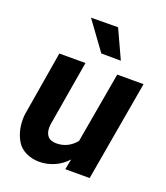

<svg xmlns="http://www.w3.org/2000/svg" viewBox="-139 -846 821 951"><g transform="rotate(20 271.5 -370.0)"><path d="M318.8 -750 388.2 -599.1 285.2 -599.6 176.3 -749ZM313.5 0 324.2 -55.2Q295.9 -23.4 257.3 -6.8Q218.8 9.8 179.2 9.8Q140.1 9.8 107.9 -5.9Q75.7 -21.5 59.1 -50.3Q31.2 -98.1 31.2 -159.2Q31.2 -172.9 32.7 -186.5L89.8 -528.3H227.5L169.4 -185.1Q168 -175.8 168 -166.5Q168 -138.2 182.1 -121.6Q196.3 -105 228 -105Q288.6 -105 329.6 -154.8L395 -528.3H533.7L441.9 0Z"/></g></svg>

Font: Mardoto
Style: Bold Italic
Weight: 700
Italic angle: -12°
Designer: Christian Robertson, Vahan Hovhannisyan
Foundry: Google
Version: Version 1.000